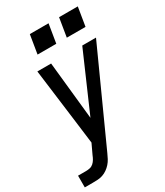

<svg xmlns="http://www.w3.org/2000/svg" viewBox="-251 -828 980 1137"><g transform="rotate(-30 239.5 -259.5)"><path d="M-21 215V135H34Q47 135 60.5 132Q74 129 84.5 119.5Q95 110 102 98Q109 86 114 73L146 5L124 -169L79 -520H173L214 -125L386 -520H480L196 106Q189 122 180.5 138Q172 154 160 167.5Q148 181 133 191.5Q118 202 101.5 207.5Q85 213 68 214Q51 215 34 215ZM330 -606 351 -734H479L458 -606ZM130 -606 151 -734H279L258 -606Z"/></g></svg>

Font: Iosevka SS04 Medium Oblique
Style: Regular
Weight: 500
Italic angle: -9°
Monospace: yes
Designer: Belleve Invis
Foundry: Belleve Invis
Version: Version 19.0.0; ttfautohint (v1.8.4)